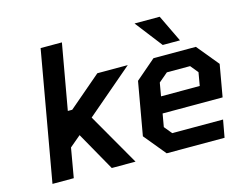

<svg xmlns="http://www.w3.org/2000/svg" viewBox="-101 -895 1333 1054"><g transform="rotate(-15 566.0 -368.5)"><path d="M75 0 205 -737H326L260 -365H285L470 -523H643L377 -296L547 0H412L288 -220L225 -167L196 0Z M857 -580 738 -734H881L955 -580ZM724 0 622 -124 675 -425 789 -523H1030L1132 -399L1100 -217H759L746 -143L782 -99H1071L1053 0ZM775 -310H995L1008 -385L972 -429H840L788 -385Z"/></g></svg>

Font: Tomorrow Medium
Style: Italic
Weight: 500
Italic angle: -10°
Designer: Tony de Marco, Monica Rizzolli
Foundry: Just in Type
Version: Version 2.002